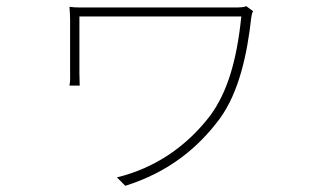

<svg xmlns="http://www.w3.org/2000/svg" viewBox="-20 -541 1040 619"><path d="M774 -521C767 -518 755 -517 748 -517H281C249 -517 223 -516 204 -519C205 -504 206 -491 206 -475V-303C206 -295 207 -280 204 -265H237C237 -280 236 -292 236 -303V-488H758C743 -340 711 -242 659 -170C583 -70 482 0 357 31L384 58C521 15 617 -62 689 -159C751 -245 777 -367 790 -484C791 -491 793 -501 796 -505Z"/></svg>

Font: SSpoqa Han Sans Neo Thin
Style: Regular
Weight: 100
Designer: [Spoqa Han Sans Neo] Dong-huui Kim  Younghwa Kang  Yujin Lee  [Noto Sans] Ryoko NISHIZUKA  (kana & ideographs); Paul D. 
Foundry: Spoqa (http://www.spoqa-han-sans.com)
Version: Version 1.000